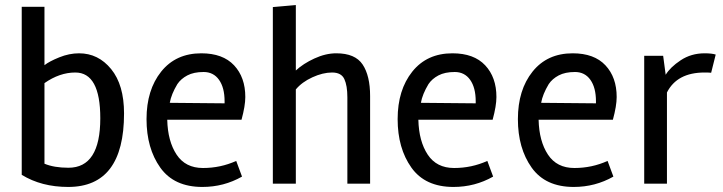

<svg xmlns="http://www.w3.org/2000/svg" viewBox="-20 -727 2863 760"><path d="M278 -440Q216 -440 156 -398V-79Q194 -63 251 -63Q377 -63 377 -259Q377 -440 278 -440ZM156 -700V-469Q175 -484 214.5 -500Q254 -516 293 -516Q369 -516 420 -453.5Q471 -391 471 -278Q471 13 250 13Q144 13 66 -35V-700Z M781 13Q669 13 614.5 -63.5Q560 -140 560 -255.5Q560 -371 618 -443.5Q676 -516 777 -516Q862 -516 906.5 -468.5Q951 -421 951 -343Q951 -308 936 -253H642Q644 -168 679 -115Q714 -62 783.5 -62Q853 -62 915 -90L938 -28Q866 13 781 13ZM869 -326Q869 -380 847 -411Q825 -442 786 -442Q747 -442 721.5 -428.5Q696 -415 682 -394Q658 -354 652 -320L869 -318Z M1311 -516Q1386 -516 1415.5 -471.5Q1445 -427 1445 -347V0H1355V-342Q1355 -388 1343 -414Q1331 -440 1294.5 -440Q1258 -440 1216.5 -421Q1175 -402 1151 -373V0H1060V-699L1151 -707V-448Q1180 -475 1224.5 -495.5Q1269 -516 1311 -516Z M1775 13Q1663 13 1608.5 -63.5Q1554 -140 1554 -255.5Q1554 -371 1612 -443.5Q1670 -516 1771 -516Q1856 -516 1900.5 -468.5Q1945 -421 1945 -343Q1945 -308 1930 -253H1636Q1638 -168 1673 -115Q1708 -62 1777.5 -62Q1847 -62 1909 -90L1932 -28Q1860 13 1775 13ZM1863 -326Q1863 -380 1841 -411Q1819 -442 1780 -442Q1741 -442 1715.5 -428.5Q1690 -415 1676 -394Q1652 -354 1646 -320L1863 -318Z M2251 13Q2139 13 2084.5 -63.5Q2030 -140 2030 -255.5Q2030 -371 2088 -443.5Q2146 -516 2247 -516Q2332 -516 2376.5 -468.5Q2421 -421 2421 -343Q2421 -308 2406 -253H2112Q2114 -168 2149 -115Q2184 -62 2253.5 -62Q2323 -62 2385 -90L2408 -28Q2336 13 2251 13ZM2339 -326Q2339 -380 2317 -411Q2295 -442 2256 -442Q2217 -442 2191.5 -428.5Q2166 -415 2152 -394Q2128 -354 2122 -320L2339 -318Z M2620 0H2530V-506H2605L2615 -431Q2633 -461 2674.5 -488.5Q2716 -516 2769 -516Q2798 -516 2813 -511L2795 -439Q2786 -440 2769 -440Q2660 -440 2620 -361Z"/></svg>

Font: Rambla
Style: Regular
Weight: 400
Designer: Martin Sommaruga
Foundry: Martin Sommaruga
Version: Version 1.001